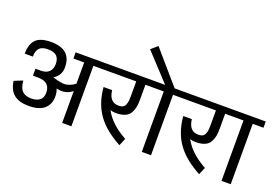

<svg xmlns="http://www.w3.org/2000/svg" viewBox="-134 -1522 2882 1976"><g transform="rotate(20 1306.5 -534.5)"><path d="M750 0V-662H867V-730H531V-662H649V-430Q624 -409 596 -398.5Q568 -388 549.5 -384.5Q531 -381 497.5 -386.5Q464 -392 453.5 -395Q443 -398 404 -409Q481 -458 481 -546Q481 -744 259 -744Q142 -744 92.5 -693Q43 -642 43 -538H132Q132 -600 160 -631Q188 -662 253 -662Q322 -662 351 -632.5Q380 -603 380 -547Q380 -493 349.5 -461.5Q319 -430 256 -430H200V-354H255Q389 -354 389 -235Q389 -128 260 -127Q197 -128 163.5 -161Q130 -194 124 -273L31 -236Q45 -136 103 -91Q161 -46 263 -46Q377 -46 433.5 -95Q490 -144 490 -231Q490 -276 474 -313Q576 -288 649 -349V0Z M847 -662H1219V-499Q1219 -467 1216.5 -447Q1214 -427 1206 -406Q1198 -385 1180 -375Q1162 -365 1133 -365Q1034 -365 1018 -485Q1017 -488 1017 -493H923Q937 -321 1021.5 -200.5Q1106 -80 1281 14L1315 -67Q1140 -163 1071 -294Q1097 -284 1132 -284Q1192 -284 1231.5 -301Q1271 -318 1289 -351Q1307 -384 1313.5 -417.5Q1320 -451 1320 -499V-662H1424V-730H847Z M1615 -730 1310 -1083 1240 -1022 1511 -730H1404V-662H1521V0H1622V-662H1740V-730Z M1720 -662H2092V-499Q2092 -467 2089.5 -447Q2087 -427 2079 -406Q2071 -385 2053 -375Q2035 -365 2006 -365Q1907 -365 1891 -485Q1890 -488 1890 -493H1796Q1810 -321 1894.5 -200.5Q1979 -80 2154 14L2188 -67Q2013 -163 1944 -294Q1970 -284 2005 -284Q2065 -284 2104.5 -301Q2144 -318 2162 -351Q2180 -384 2186.5 -417.5Q2193 -451 2193 -499V-662H2297V-730H1720Z M2394 -662V0H2495V-662H2613V-730H2277V-662Z"/></g></svg>

Font: Glegoo
Style: Bold
Weight: 700
Version: Version 2.0.1; ttfautohint (v0.9) -r 48 -G 60